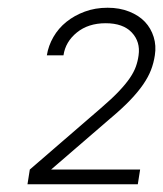

<svg xmlns="http://www.w3.org/2000/svg" viewBox="-20 -856 421 496"><path d="M57 -418 241 -577Q269 -601 287 -620Q305 -639 315.5 -654.5Q326 -670 331 -684Q336 -698 338 -713Q343 -748 320.5 -772Q298 -796 253 -796Q208 -796 178.5 -772Q149 -748 144 -713H101Q105 -738 118 -760.5Q131 -783 151.5 -799.5Q172 -816 199 -826Q226 -836 258 -836Q289 -836 314 -826Q339 -816 354.5 -799.5Q370 -783 377 -760.5Q384 -738 380 -713Q377 -693 370 -675Q363 -657 350 -638Q337 -619 316.5 -597.5Q296 -576 265 -550L112 -418H342L336 -380H51Z"/></svg>

Font: Retni Sans Light
Style: Italic
Weight: 300
Italic angle: -8°
Designer: Vitaly Kuzmin
Foundry: ParaType Ltd.
Version: Version 1.00;June 10, 2019;FontCreator 11.5.0.2425 64-bit; t